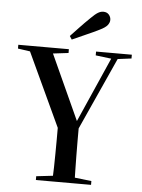

<svg xmlns="http://www.w3.org/2000/svg" viewBox="-58 -911 708 957"><g transform="rotate(5 296.0 -432.5)"><path d="M158 0V-19L270 -32H322L434 -19V0ZM240 0Q242 -39 242.5 -72.5Q243 -106 243.5 -139.5Q244 -173 244 -210.5Q244 -248 244 -295H348Q348 -248 348 -210.5Q348 -173 348.5 -139.5Q349 -106 349.5 -72.5Q350 -39 351 0ZM275 -202 60 -664H175L341 -300H332L334 -306L492 -664H524L315 -202ZM12 -645V-664H265V-645L157 -632H102ZM401 -645V-664H580V-645L502 -635H482ZM264 -730Q285 -752 307 -775.5Q329 -799 359 -828Q380 -849 393.5 -857Q407 -865 420 -865Q438 -865 448 -853.5Q458 -842 458 -827Q458 -814 448 -801Q438 -788 409 -774Q379 -759 346.5 -745Q314 -731 275 -713Z"/></g></svg>

Font: Source Serif 4 60pt SemiBold
Style: Regular
Weight: 600
Version: Version 4.004;hotconv 1.0.116;makeotfexe 2.5.65601